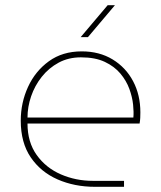

<svg xmlns="http://www.w3.org/2000/svg" viewBox="-20 -720 621 740"><path d="M346 0Q267 0 202 -28.5Q137 -57 98.5 -113.5Q60 -170 60 -255Q60 -324 88 -385Q116 -446 168.5 -484Q221 -522 295 -522Q363 -522 414 -491Q465 -460 493 -407Q521 -354 521 -287Q521 -276 520.5 -265.5Q520 -255 518 -244H86Q86 -172 121.5 -122.5Q157 -73 214.5 -48Q272 -23 338 -23H458V0ZM86 -267H494Q496 -287 493 -316.5Q490 -346 478.5 -377.5Q467 -409 444 -436.5Q421 -464 384 -481.5Q347 -499 292 -499Q244 -499 206 -478.5Q168 -458 141 -424Q114 -390 100 -349Q86 -308 86 -267ZM291 -577 395 -700H423L319 -577Z"/></svg>

Font: MuseoModerno Thin
Style: Regular
Weight: 100
Designer: Pablo Cosgaya, Héctor Gatti, Marcela Romero, and the Authors of The MuseoModerno Project.
Foundry: Omnibus-Type Team
Version: Version 1.003